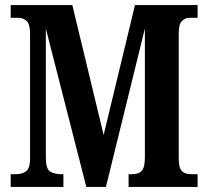

<svg xmlns="http://www.w3.org/2000/svg" viewBox="-20 -734 818 754"><path d="M22 0V-50H43Q68 -50 83 -62Q98 -74 98 -111V-602Q98 -639 84.5 -651.5Q71 -664 53 -664H22V-714H264L387 -204L510 -714H756V-664H723Q707 -664 694.5 -651.5Q682 -639 682 -605V-109Q682 -75 694 -62.5Q706 -50 730 -50H756V0H485V-50H498Q525 -50 537 -63.5Q549 -77 549 -117V-622L396 0H319L160 -622V-116Q160 -72 176 -61Q192 -50 221 -50H229V0Z"/></svg>

Font: Noto Serif Hebrew ExtraCondensed
Style: Bold
Weight: 700
Width: 2
Designer: Monotype Design Team
Foundry: Monotype Imaging Inc.
Version: Version 2.004; ttfautohint (v1.8.4.7-5d5b)